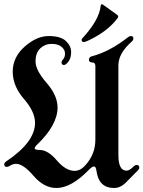

<svg xmlns="http://www.w3.org/2000/svg" viewBox="-39 -891 687 920"><path d="M0 0ZM352.1 -700.2Q352.1 -703.6 356.9 -709Q436 -794.9 443.4 -862.3Q444.3 -870.6 449.2 -870.6Q452.1 -870.6 456.5 -867.2L522.5 -819.8Q527.3 -816.4 527.3 -812.3Q527.3 -808.1 524.4 -804.2Q484.4 -751 416.5 -713.4Q373 -689.5 362.8 -689.5Q352.1 -689.5 352.1 -700.2ZM-18.6 -103.5Q-18.6 -111.3 -9.8 -117.2Q128.9 -210 128.9 -302.2Q128.9 -356 75.4 -417.2Q22 -478.5 22 -547.9Q22 -617.2 79.3 -667.7Q136.7 -718.3 194.1 -718.3Q251.5 -718.3 276.6 -694.6Q301.8 -670.9 301.8 -641.8Q301.8 -612.8 289.1 -596.2Q276.4 -579.6 267.6 -579.6Q255.9 -579.6 255.9 -592.3Q255.9 -598.6 264.2 -607.9Q272.5 -617.2 272.5 -634.8Q272.5 -652.3 256.1 -666.5Q239.7 -680.7 208.3 -680.7Q176.8 -680.7 154.1 -659.4Q131.3 -638.2 131.3 -596.4Q131.3 -554.7 184.1 -494.1Q236.8 -433.6 236.8 -376Q236.8 -291.5 137.7 -196.8Q127.4 -187 127.4 -179.7Q127.4 -172.4 151.9 -172.4Q190.4 -172.4 233.4 -122.3Q276.4 -72.3 318.4 -72.3Q345.2 -72.3 368.2 -97.2Q418 -150.4 418 -222.7V-574.2Q418 -591.8 402.6 -591.8Q387.2 -591.8 387.2 -604.7Q387.2 -617.7 400.4 -621.1Q485.8 -643.1 574.7 -712.9Q581.5 -718.3 588.4 -718.3Q600.1 -718.3 600.1 -706.5Q600.1 -698.7 591.8 -691.4Q528.3 -635.3 528.3 -578.1V-147.5Q528.3 -73.2 567.4 -73.2Q581.1 -73.2 601.6 -93.8Q608.4 -100.6 615.7 -100.6Q628.4 -100.6 628.4 -87.9Q628.4 -81.5 622.6 -75.7L564.9 -17.1Q538.6 9.8 507.3 9.8Q433.6 9.8 422.9 -74.2Q420.4 -93.3 411.4 -93.3Q402.3 -93.3 388.2 -78.6Q302.7 9.8 231.4 9.8Q171.9 9.8 122.1 -48.1Q72.3 -106 38.1 -106Q22.5 -106 6.8 -95.7Q0 -91.3 -6.8 -91.3Q-18.6 -91.3 -18.6 -103.5Z"/></svg>

Font: UnifrakturMaguntia
Style: Book
Weight: 400
Designer: j. 'mach' wust, Gerrit Ansmann, Georg Duffner, based on a font by Peter Wiegel, original typeface by Carl Albert Fahrenw
Version: Version 2017-03-19